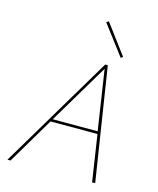

<svg xmlns="http://www.w3.org/2000/svg" viewBox="-130 -988 885 1078"><g transform="rotate(15 312.5 -449.0)"><path d="M496 -725 484 -717 354 -889 367 -898ZM510 0 469 -270H196L36 0H18L410 -658H425L528 0ZM205 -285H466L413 -634Z"/></g></svg>

Font: EauTest Thin
Style: Italic
Weight: 250
Italic angle: -12°
Designer: Christian Thalmann (Catharsis Fonts)
Version: Version 0.001;PS 000.001;hotconv 1.0.88;makeotf.lib2.5.64775